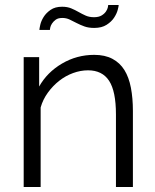

<svg xmlns="http://www.w3.org/2000/svg" viewBox="-20 -750 623 770"><path d="M513 0H445V-291Q445 -384 417.5 -426Q390 -468 333 -468Q303 -468 273 -457Q243 -446 217.5 -426Q192 -406 172 -378.5Q152 -351 143 -319V0H75V-521H137V-403Q169 -460 228.5 -495Q288 -530 358 -530Q401 -530 431 -514Q461 -498 479 -469Q497 -440 505 -398Q513 -356 513 -305ZM358 -638Q335 -638 318.5 -644Q302 -650 287.5 -657.5Q273 -665 259.5 -671.5Q246 -678 230 -678Q213 -678 203.5 -671Q194 -664 188.5 -655.5Q183 -647 181.5 -639.5Q180 -632 180 -630H138Q138 -635 141.5 -650.5Q145 -666 155 -682Q165 -698 183 -710.5Q201 -723 229 -723Q250 -723 265.5 -716.5Q281 -710 295 -702Q309 -694 323.5 -687.5Q338 -681 357 -681Q376 -681 387.5 -688Q399 -695 405 -704Q411 -713 412.5 -720.5Q414 -728 414 -730H456Q456 -725 452 -710Q448 -695 437.5 -679Q427 -663 407.5 -650.5Q388 -638 358 -638Z"/></svg>

Font: Boldmen
Style: Regular
Weight: 400
Designer: Matt McInerney, Pablo Impallari, Rodrigo Fuenzalida
Foundry: LIVING CONCEPT
Version: Version 1.000